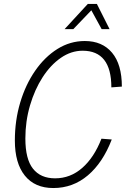

<svg xmlns="http://www.w3.org/2000/svg" viewBox="-20 -933 640 969"><path d="M249 16Q156 16 105.5 -46.5Q55 -109 55 -224Q55 -325 82 -415.5Q109 -506 157.5 -576Q206 -646 270 -686Q334 -726 408 -726Q496 -726 545.5 -667Q595 -608 595 -496L542 -492Q542 -677 397 -677Q339 -677 287 -641Q235 -605 195 -543Q155 -481 131.5 -401Q108 -321 108 -234Q108 -130 146.5 -81.5Q185 -33 258 -33Q335 -33 395 -85.5Q455 -138 492 -233L544 -229Q499 -112 423.5 -48Q348 16 249 16ZM306 -786 423 -913H469L533 -786H493L441 -881L350 -786Z"/></svg>

Font: Geist Mono ExtraLight
Style: Italic
Weight: 200
Italic angle: -12°
Monospace: yes
Designer: Basement.studio, Andrés Briganti, Mateo Zaragoza
Foundry: Basement.studio, Vercel, Andrés Briganti, Guido Ferreyra, Mateo Zaragoza
Version: Version 1.500; ttfautohint (v1.8.4.7-5d5b)